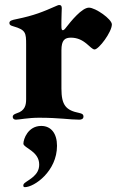

<svg xmlns="http://www.w3.org/2000/svg" viewBox="-20 -474 470 773"><path d="M44 7.8C56.8 7.8 93 0 137.1 0C219.8 0 260.7 7.8 299 7.8C306.1 7.8 316.1 6 316.1 -5C316.1 -12.8 311.4 -16.7 299 -19.2C246.1 -29.8 227.3 -49.7 227.3 -117.2V-271.3C227.3 -312.5 240.8 -322.4 265.6 -322.4C321.7 -322.4 343.8 -274.9 360.8 -274.9C377.8 -274.9 430.4 -345.2 430.4 -375.7C430.4 -397 364.3 -443.2 338.1 -443.2C309.7 -443.2 265.6 -388.5 245.7 -362.9C240.1 -355.1 235.8 -352.3 233 -352.3C225.9 -352.3 227.3 -365.1 227.3 -391.3C227.3 -409.1 228.7 -433.2 228.7 -441.1C228.7 -449.9 225.5 -453.8 218.8 -453.8C215.2 -453.8 213.8 -453.1 208.8 -451C152 -426.1 118.6 -411.9 46.2 -397C28.4 -393.5 17.8 -390.6 17.8 -381.4C17.8 -373.6 23.1 -371.1 34.1 -367.9C83.8 -353.7 85.2 -341.6 85.2 -294.7V-75.3C85.2 -52.9 82 -28.4 46.9 -17.8C35.2 -13.8 31.2 -9.6 31.2 -3.6C31.2 3.6 36.6 7.8 44 7.8ZM73.9 271.7C73.9 275.6 74.2 279.5 79.9 279.5C117.9 279.5 209.5 215.6 209.5 112.9C209.5 63.9 186.1 33 146 33C92.7 33 74.2 85.9 74.2 104.4C74.2 121.4 138.1 134.6 137.8 188.6C138.1 231.5 97.7 247.9 78.8 263.1C75.6 265.6 73.9 268.8 73.9 271.7Z"/></svg>

Font: Margiela Serif
Style: Bold
Weight: 700
Designer: Andreas Faust, Stefan Endress
Version: Version 1.002;FEAKit 1.0